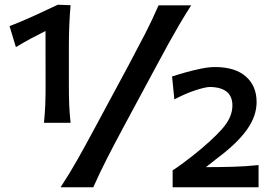

<svg xmlns="http://www.w3.org/2000/svg" viewBox="-20 -794 1158 814"><path d="M166.5 -273.4Q170.4 -313.5 171.9 -350.1Q173.3 -386.7 173.3 -431.6Q173.3 -489.7 173.1 -547.6Q172.9 -605.5 172.9 -662.6Q143.1 -647.9 111.8 -631.1Q80.6 -614.3 47.4 -594.2L20.5 -683.1Q74.2 -704.1 124.5 -727.1Q174.8 -750 225.1 -773.9L279.3 -772Q275.4 -729 273.7 -685.3Q272 -641.6 272 -596.7V-431.6Q272 -386.7 273.4 -350.1Q274.9 -313.5 279.3 -273.4ZM236.8 0Q275.9 -59.6 308.3 -117.2Q340.8 -174.8 380.4 -248.5L524.4 -516.1Q565.4 -592.8 595.5 -651.4Q625.5 -710 652.3 -771.5H790.5Q763.7 -729.5 740.7 -690.4Q717.8 -651.4 694.6 -609.4Q671.4 -567.4 644 -516.1L500 -248.5Q460.4 -174.8 431.2 -117.2Q401.9 -59.6 375.5 0ZM711.9 0V-71.8Q733.9 -85.9 756.8 -103Q779.8 -120.1 800.8 -136.7Q877.4 -197.8 921.4 -247.1Q965.3 -296.4 965.3 -346.7Q965.3 -423.3 870.6 -425.3Q851.6 -425.3 808.8 -411.4Q766.1 -397.5 719.2 -372.6L709.5 -469.7Q731.4 -477.1 763.9 -486.3Q796.4 -495.6 830.6 -502.7Q864.7 -509.8 891.6 -509.8Q976.6 -509.8 1022.2 -469.7Q1067.9 -429.7 1067.9 -361.3Q1067.9 -302.2 1027.3 -244.9Q986.8 -187.5 903.3 -125L853 -85.4Q909.7 -85.4 965.6 -86.9Q1021.5 -88.4 1076.2 -94.2V0Z"/></svg>

Font: Pinar-DS1-FD SemiBold
Style: Regular
Weight: 600
Designer: Amin Abedi
Version: Version 3.000